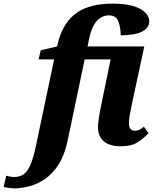

<svg xmlns="http://www.w3.org/2000/svg" viewBox="-153 -790 849 1050"><path d="M-74 240Q-88 240 -106 237.5Q-124 235 -133 232L-119 171Q-111 173 -99 175.5Q-87 178 -76 178Q-46 178 -24.5 163.5Q-3 149 13 112.5Q29 76 43 10L143 -465H58L70 -515L159 -536L168 -571Q197 -672 268 -721Q339 -770 463 -770Q562 -770 612.5 -742Q663 -714 663 -673Q663 -638 624.5 -617.5Q586 -597 507 -597Q507 -641 494 -673.5Q481 -706 443 -706Q404 -706 376.5 -675.5Q349 -645 335 -582L326 -536H636L566 -210Q560 -179 556 -157.5Q552 -136 552 -117Q552 -75 585 -75Q599 -75 609.5 -80.5Q620 -86 634 -97L659 -62Q635 -35 600.5 -12.5Q566 10 507 10Q447 10 415 -17Q383 -44 383 -94Q383 -132 401 -218L452 -465H310L216 -17Q199 61 166 111.5Q133 162 91.5 190Q50 218 6.5 229Q-37 240 -74 240Z"/></svg>

Font: Noto Serif SemiCondensed ExtraBold
Style: Italic
Weight: 800
Width: 4
Italic angle: -12°
Designer: Monotype Design Team
Foundry: Monotype Imaging Inc.
Version: Version 2.014; ttfautohint (v1.8.4.7-5d5b)